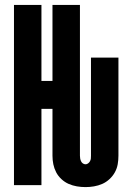

<svg xmlns="http://www.w3.org/2000/svg" viewBox="-20 -755 540 783"><path d="M329 8Q311 8 293.5 5Q276 2 260 -5Q244 -12 230.5 -24.5Q217 -37 209 -52.5Q201 -68 197.5 -85Q194 -102 194 -120V-311H149V0H37V-735H149V-425H194V-735H306V-120Q306 -114 307 -108.5Q308 -103 310.5 -97.5Q313 -92 318 -88.5Q323 -85 329 -85Q334 -85 339 -88.5Q344 -92 347 -97.5Q350 -103 350.5 -108.5Q351 -114 351 -120V-520H463V-120Q463 -102 460 -85Q457 -68 448.5 -52.5Q440 -37 426.5 -24.5Q413 -12 397 -5Q381 2 363.5 5Q346 8 329 8Z"/></svg>

Font: Iosevka Curly Heavy
Style: Regular
Weight: 900
Monospace: yes
Designer: Belleve Invis
Foundry: Belleve Invis
Version: Version 22.1.2; ttfautohint (v1.8.4)